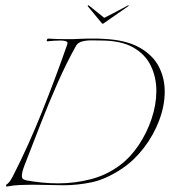

<svg xmlns="http://www.w3.org/2000/svg" viewBox="-20 -677 630 711"><path d="M452 -656Q456 -658 456.5 -657Q457 -656 455 -654L363 -590Q360 -588 358 -590L305 -654Q304 -656 306 -657Q308 -658 310 -656Q313 -654 323 -645.5Q333 -637 345.5 -627.5Q358 -618 366 -611Q380 -618 398.5 -627.5Q417 -637 432.5 -645.5Q448 -654 452 -656ZM4 14 2 8Q16 0 30 -29Q86 -139 136 -264Q186 -389 226 -504Q228 -509 229 -512.5Q230 -516 230 -518Q230 -526 206 -527Q182 -527 155 -524Q153 -524 153 -526Q153 -529 155 -532Q157 -535 159 -534Q175 -533 192 -532.5Q209 -532 227 -532Q238 -532 249.5 -532Q261 -532 272 -533Q286 -534 299.5 -534Q313 -534 326 -534Q336 -534 345.5 -534Q355 -534 365 -533Q447 -529 496.5 -501Q546 -473 568 -430.5Q590 -388 590 -338Q590 -285 569 -230Q548 -175 512 -128.5Q476 -82 431 -52Q372 -13 319.5 -2Q267 9 215 9Q187 9 159 8Q131 7 102 7Q79 7 54.5 8Q30 9 4 14ZM196 2Q256 2 315 -13Q374 -28 424 -65Q463 -94 493.5 -139.5Q524 -185 541.5 -237.5Q559 -290 559 -340Q559 -391 538.5 -433.5Q518 -476 473 -501.5Q428 -527 352 -527Q341 -527 322 -527.5Q303 -528 286 -524Q269 -520 262 -508Q226 -444 192.5 -368Q159 -292 129 -214.5Q99 -137 72 -68Q66 -53 63.5 -42.5Q61 -32 61 -26Q61 -17 65.5 -14Q70 -11 78 -9Q106 -4 135.5 -1Q165 2 196 2Z"/></svg>

Font: Explora
Style: Regular
Weight: 400
Designer: Robert E. Leuschke
Foundry: Robert E. Leuschke
Version: Version 1.010